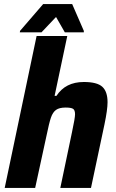

<svg xmlns="http://www.w3.org/2000/svg" viewBox="-20 -919 567 939"><path d="M159 -743H309L247 -450H256Q300 -518 390 -518Q455 -518 480.5 -494.5Q506 -471 506 -419Q506 -383 491 -311L425 0H275L332 -272Q347 -342 347 -360Q347 -381 337 -387Q327 -393 301 -393Q270 -393 254 -381.5Q238 -370 229 -343.5Q220 -317 208 -258L152 0H3ZM77 -761 78 -768 191 -899H333L390 -768V-761H297L254 -836L183 -761Z"/></svg>

Font: Saira Semi Condensed
Style: Bold Italic
Weight: 700
Width: 4
Italic angle: -12°
Designer: Hector Gatti with collaboration of the Omnibus-Type team
Foundry: Omnibus-Type
Version: Version 1.001; ttfautohint (v1.8)